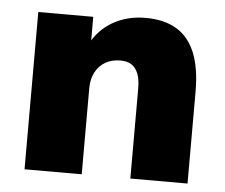

<svg xmlns="http://www.w3.org/2000/svg" viewBox="-43 -554 706 602"><g transform="rotate(5 310.5 -253.0)"><path d="M55 0V-495H228V-407H220Q245 -455 290 -480.5Q335 -506 392 -506Q451 -506 490 -482.5Q529 -459 548.5 -411Q568 -363 568 -289V0H388V-282Q388 -313 380.5 -331Q373 -349 359.5 -357.5Q346 -366 325 -366Q298 -366 278 -354.5Q258 -343 246.5 -321.5Q235 -300 235 -271V0Z"/></g></svg>

Font: Nunito Sans 11pt Black
Style: Regular
Weight: 900
Version: Version 3.101;gftools[0.9.27]